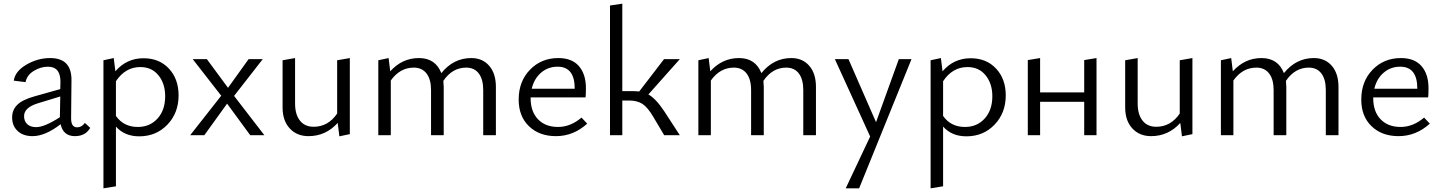

<svg xmlns="http://www.w3.org/2000/svg" viewBox="-20 -736 7848 1045"><path d="M442 -67 471 -40Q445 5 388 5Q324 5 310 -60Q226 5 157 5Q106 5 76 -23Q46 -51 46 -97Q46 -137 73.5 -165Q101 -193 169 -212L308 -251L309 -289Q310 -373 241 -373Q202 -373 164.5 -350.5Q127 -328 119 -289L55 -297Q62 -348 123.5 -384Q185 -420 253 -420Q371 -420 369 -298L367 -91Q367 -43 400 -43Q425 -43 442 -67ZM111 -104Q111 -76 128.5 -60Q146 -44 177 -44Q222 -44 306 -98V-101L308 -211L187 -174Q111 -151 111 -104Z M761 -419Q847 -419 899.5 -362.5Q952 -306 952 -217Q952 -121 891 -57.5Q830 6 738 6Q658 6 611 -47V278L543 289V-408L599 -420L608 -348Q669 -419 761 -419ZM730 -45Q796 -45 837.5 -91Q879 -137 879 -212Q879 -281 842.5 -326Q806 -371 744 -371Q662 -371 611 -294V-105Q653 -45 730 -45Z M1419 0H1342L1216 -172L1092 0H1015L1184 -215L1029 -414H1106L1221 -258L1333 -414H1410L1254 -214Z M1815 -408 1884 -420V-6L1827 6L1818 -67Q1753 5 1659 5Q1596 5 1557 -37Q1518 -79 1518 -151V-408L1586 -420V-173Q1586 -113 1612.5 -79.5Q1639 -46 1687 -46Q1766 -46 1815 -118Z M2545 -420Q2606 -420 2642.5 -378Q2679 -336 2679 -263V0H2610V-246Q2610 -304 2586 -336Q2562 -368 2517 -368Q2442 -368 2393 -296Q2395 -276 2395 -263V0H2326V-246Q2326 -304 2301.5 -336Q2277 -368 2232 -368Q2157 -368 2107 -298V0H2039V-408L2095 -420L2104 -348Q2169 -420 2260 -420Q2350 -420 2382 -338Q2448 -420 2545 -420Z M3145 -96 3176 -63Q3101 5 3006 5Q2915 5 2859 -49Q2803 -103 2803 -194Q2803 -293 2864.5 -356.5Q2926 -420 3019 -420Q3093 -420 3131 -376Q3169 -332 3169 -256Q3169 -222 3167 -206H2868V-202Q2868 -129 2908 -87Q2948 -45 3017 -45Q3085 -45 3145 -96ZM3015 -373Q2963 -373 2925 -340.5Q2887 -308 2874 -253H3108V-254Q3108 -373 3015 -373Z M3509 -222Q3550 -199 3597 -128L3680 0H3595L3535 -101Q3505 -152 3476.5 -170.5Q3448 -189 3403 -189H3367V0H3300V-706L3367 -716V-240H3425Q3439 -240 3459 -238L3594 -414H3680Z M4287 -420Q4348 -420 4384.5 -378Q4421 -336 4421 -263V0H4352V-246Q4352 -304 4328 -336Q4304 -368 4259 -368Q4184 -368 4135 -296Q4137 -276 4137 -263V0H4068V-246Q4068 -304 4043.5 -336Q4019 -368 3974 -368Q3899 -368 3849 -298V0H3781V-408L3837 -420L3846 -348Q3911 -420 4002 -420Q4092 -420 4124 -338Q4190 -420 4287 -420Z M4872 -414H4941L4656 289H4583L4716 7L4524 -414H4598L4748 -71Z M5263 -419Q5349 -419 5401.5 -362.5Q5454 -306 5454 -217Q5454 -121 5393 -57.5Q5332 6 5240 6Q5160 6 5113 -47V278L5045 289V-408L5101 -420L5110 -348Q5171 -419 5263 -419ZM5232 -45Q5298 -45 5339.5 -91Q5381 -137 5381 -212Q5381 -281 5344.5 -326Q5308 -371 5246 -371Q5164 -371 5113 -294V-105Q5155 -45 5232 -45Z M5881 -409 5948 -420V0H5881V-182H5641V0H5574V-409L5641 -420V-233H5881Z M6401 -408 6470 -420V-6L6413 6L6404 -67Q6339 5 6245 5Q6182 5 6143 -37Q6104 -79 6104 -151V-408L6172 -420V-173Q6172 -113 6198.5 -79.5Q6225 -46 6273 -46Q6352 -46 6401 -118Z M7131 -420Q7192 -420 7228.5 -378Q7265 -336 7265 -263V0H7196V-246Q7196 -304 7172 -336Q7148 -368 7103 -368Q7028 -368 6979 -296Q6981 -276 6981 -263V0H6912V-246Q6912 -304 6887.5 -336Q6863 -368 6818 -368Q6743 -368 6693 -298V0H6625V-408L6681 -420L6690 -348Q6755 -420 6846 -420Q6936 -420 6968 -338Q7034 -420 7131 -420Z M7731 -96 7762 -63Q7687 5 7592 5Q7501 5 7445 -49Q7389 -103 7389 -194Q7389 -293 7450.5 -356.5Q7512 -420 7605 -420Q7679 -420 7717 -376Q7755 -332 7755 -256Q7755 -222 7753 -206H7454V-202Q7454 -129 7494 -87Q7534 -45 7603 -45Q7671 -45 7731 -96ZM7601 -373Q7549 -373 7511 -340.5Q7473 -308 7460 -253H7694V-254Q7694 -373 7601 -373Z"/></svg>

Font: EauTestInfant
Style: Regular
Weight: 400
Designer: Christian Thalmann (Catharsis Fonts)
Version: Version 0.001;PS 000.001;hotconv 1.0.88;makeotf.lib2.5.64775